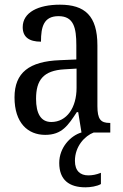

<svg xmlns="http://www.w3.org/2000/svg" viewBox="-20 -566 527 820"><path d="M173 10C245 10 271 -31 308 -87H314L328 0H327C281 14 233 64 233 130C233 203 276 234 345 234C365 234 394 230 411 220V172C391 180 374 183 357 183C323 183 300 164 300 121C300 58 343 14 380 0H451V-41H448C410 -41 396 -57 396 -113V-372C396 -499 342 -546 236 -546C143 -546 77 -513 77 -450C77 -408 104 -388 155 -388C155 -452 167 -497 230 -497C295 -497 306 -447 306 -373V-312L236 -309C105 -304 42 -256 42 -150C42 -41 99 10 173 10ZM199 -45C154 -45 134 -82 134 -144C134 -223 164 -265 256 -270L307 -273V-191C307 -106 265 -45 199 -45Z"/></svg>

Font: Noto Serif Lao Condensed
Style: Regular
Weight: 400
Width: 3
Designer: Monotype Design Team
Foundry: Monotype Imaging Inc.
Version: Version 2.003